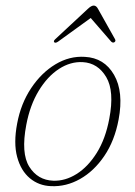

<svg xmlns="http://www.w3.org/2000/svg" viewBox="-20 -644 474 672"><path d="M277 -445Q345 -441.5 379.2 -382Q413.5 -322.5 395 -225Q381 -151 345 -98Q309 -45 260.2 -17.5Q211.5 10 158.5 7.5Q116 6 84.5 -20.2Q53 -46.5 40 -94.8Q27 -143 40 -211.5Q53 -281.5 89 -335.5Q125 -389.5 174.2 -419Q223.5 -448.5 277 -445ZM166.5 -11.5Q208 -10 248 -35Q288 -60 318.8 -109.2Q349.5 -158.5 362.5 -228.5Q381 -325 351.8 -374.2Q322.5 -423.5 270 -426.5Q227 -429 186.5 -402.8Q146 -376.5 115.5 -326.2Q85 -276 72 -207Q53 -107.5 82.5 -60.5Q112 -13.5 166.5 -11.5ZM183.5 -498.5Q174 -492 170 -496Q166 -500 173.5 -507L287.5 -613Q299.5 -624.5 308 -624.5Q317 -624.5 323 -613L382.5 -507Q386.5 -500 380 -496Q375 -493 369 -498.5L297.5 -581Z"/></svg>

Font: Fraunces 72pt Soft Thin
Style: Italic
Weight: 100
Italic angle: -16°
Version: Version 1.000;[0bf87f6ff]